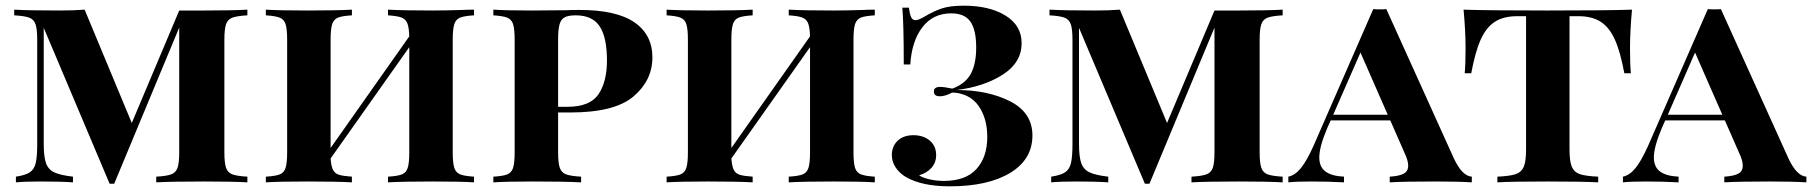

<svg xmlns="http://www.w3.org/2000/svg" viewBox="-20 -642 6380 676"><path d="M770 -502V-106Q770 -68 776 -51Q782 -34 798.5 -28Q815 -22 851 -20V0Q797 -3 700 -3Q584 -3 530 0V-20Q566 -22 582.5 -28Q599 -34 605 -51Q611 -68 611 -106V-545L382 5H366L134 -544V-134Q134 -90 142 -67.5Q150 -45 171.5 -35Q193 -25 237 -20V0Q194 -3 123 -3Q68 -3 36 0V-20Q69 -25 84.5 -35Q100 -45 105.5 -67Q111 -89 111 -134V-502Q111 -540 105 -557Q99 -574 82.5 -580Q66 -586 30 -588V-608Q82 -605 189 -605Q241 -605 278 -608L444 -209L611 -605H700Q797 -605 851 -608V-588Q815 -586 798.5 -580Q782 -574 776 -557Q770 -540 770 -502Z M1574 -502V-106Q1574 -68 1579.5 -51Q1585 -34 1600.5 -28Q1616 -22 1649 -20V0Q1603 -3 1503 -3Q1402 -3 1346 0V-20Q1380 -22 1395 -28Q1410 -34 1415.5 -51Q1421 -68 1421 -106V-476L1144 -84Q1146 -57 1152.5 -44Q1159 -31 1174 -26.5Q1189 -22 1219 -20V0Q1164 -3 1062 -3Q964 -3 916 0V-20Q950 -22 965 -28Q980 -34 985.5 -51Q991 -68 991 -106V-502Q991 -540 985.5 -557Q980 -574 964.5 -580Q949 -586 916 -588V-608Q964 -605 1062 -605Q1164 -605 1219 -608V-588Q1185 -586 1170 -580Q1155 -574 1149.5 -557Q1144 -540 1144 -502V-121L1421 -514Q1420 -546 1414 -560.5Q1408 -575 1393 -580.5Q1378 -586 1346 -588V-608Q1401 -605 1503 -605Q1551 -605 1609 -607Q1626 -608 1649 -608V-588Q1615 -586 1600 -580Q1585 -574 1579.5 -557Q1574 -540 1574 -502Z M1945 -246V-106Q1945 -68 1951 -51Q1957 -34 1973.5 -28Q1990 -22 2026 -20V0Q1968 -3 1857 -3Q1764 -3 1717 0V-20Q1751 -22 1766 -28Q1781 -34 1786.5 -51Q1792 -68 1792 -106V-502Q1792 -540 1786.5 -557Q1781 -574 1765.5 -580Q1750 -586 1717 -588V-608Q1764 -605 1851 -605L1972 -606Q1993 -607 2020 -607Q2150 -607 2213.5 -563.5Q2277 -520 2277 -440Q2277 -359 2210.5 -302.5Q2144 -246 1988 -246ZM1945 -502V-266H1978Q2057 -266 2087 -310Q2117 -354 2117 -429Q2117 -510 2091.5 -549Q2066 -588 2007 -588Q1981 -588 1968 -581Q1955 -574 1950 -556Q1945 -538 1945 -502Z M2985 -502V-106Q2985 -68 2990.5 -51Q2996 -34 3011.5 -28Q3027 -22 3060 -20V0Q3014 -3 2914 -3Q2813 -3 2757 0V-20Q2791 -22 2806 -28Q2821 -34 2826.5 -51Q2832 -68 2832 -106V-476L2555 -84Q2557 -57 2563.5 -44Q2570 -31 2585 -26.5Q2600 -22 2630 -20V0Q2575 -3 2473 -3Q2375 -3 2327 0V-20Q2361 -22 2376 -28Q2391 -34 2396.5 -51Q2402 -68 2402 -106V-502Q2402 -540 2396.5 -557Q2391 -574 2375.5 -580Q2360 -586 2327 -588V-608Q2375 -605 2473 -605Q2575 -605 2630 -608V-588Q2596 -586 2581 -580Q2566 -574 2560.5 -557Q2555 -540 2555 -502V-121L2832 -514Q2831 -546 2825 -560.5Q2819 -575 2804 -580.5Q2789 -586 2757 -588V-608Q2812 -605 2914 -605Q2962 -605 3020 -607Q3037 -608 3060 -608V-588Q3026 -586 3011 -580Q2996 -574 2990.5 -557Q2985 -540 2985 -502Z M3577 -490Q3577 -422 3511 -379.5Q3445 -337 3348 -325Q3459 -325 3537 -285Q3615 -245 3615 -165Q3615 -81 3537 -33.5Q3459 14 3324 14Q3226 14 3169 -19Q3146 -33 3133 -53Q3120 -73 3120 -96Q3120 -127 3140.5 -146.5Q3161 -166 3196 -166Q3231 -166 3253.5 -147Q3276 -128 3276 -96Q3276 -69 3259 -50.5Q3242 -32 3216 -25Q3226 -17 3251 -11Q3276 -5 3303 -5Q3380 -5 3418 -47Q3456 -89 3456 -160Q3456 -217 3432.5 -258Q3409 -299 3366 -311Q3351 -316 3332 -316Q3308 -303 3289 -303Q3268 -303 3268 -320Q3268 -336 3290 -336Q3305 -336 3333 -330Q3379 -347 3398 -382Q3417 -417 3417 -475Q3417 -537 3396.5 -566Q3376 -595 3329 -595Q3265 -595 3227.5 -546Q3190 -497 3185 -415H3162Q3162 -557 3157 -615H3180Q3183 -592 3188 -581.5Q3193 -571 3203 -571Q3214 -571 3236 -584Q3266 -602 3295 -612Q3324 -622 3373 -622Q3464 -622 3520.5 -587Q3577 -552 3577 -490Z M4415 -502V-106Q4415 -68 4421 -51Q4427 -34 4443.5 -28Q4460 -22 4496 -20V0Q4442 -3 4345 -3Q4229 -3 4175 0V-20Q4211 -22 4227.5 -28Q4244 -34 4250 -51Q4256 -68 4256 -106V-545L4027 5H4011L3779 -544V-134Q3779 -90 3787 -67.5Q3795 -45 3816.5 -35Q3838 -25 3882 -20V0Q3839 -3 3768 -3Q3713 -3 3681 0V-20Q3714 -25 3729.5 -35Q3745 -45 3750.5 -67Q3756 -89 3756 -134V-502Q3756 -540 3750 -557Q3744 -574 3727.5 -580Q3711 -586 3675 -588V-608Q3727 -605 3834 -605Q3886 -605 3923 -608L4089 -209L4256 -605H4345Q4442 -605 4496 -608V-588Q4460 -586 4443.5 -580Q4427 -574 4421 -557Q4415 -540 4415 -502Z M5162 -20V0Q5114 -3 5031 -3Q4924 -3 4873 0V-20Q4906 -22 4922 -30.5Q4938 -39 4938 -59Q4938 -77 4925 -104L4875 -218H4665L4653 -191Q4625 -125 4625 -88Q4625 -54 4647 -38Q4669 -22 4712 -20V0Q4655 -3 4597 -3Q4543 -3 4516 0V-20Q4540 -25 4560.5 -50.5Q4581 -76 4604 -127L4815 -610Q4823 -609 4838 -609Q4854 -609 4861 -610L5099 -84Q5128 -22 5162 -20ZM4866 -238 4770 -457 4674 -238Z M5719 -472Q5719 -416 5722 -384H5699Q5685 -460 5665.5 -503Q5646 -546 5615.5 -565.5Q5585 -585 5537 -585H5506V-116Q5506 -74 5514 -55Q5522 -36 5542 -29Q5562 -22 5607 -20V0Q5553 -3 5427 -3Q5300 -3 5252 0V-20Q5297 -22 5317 -29Q5337 -36 5345 -55Q5353 -74 5353 -116V-585H5322Q5274 -585 5243.5 -565.5Q5213 -546 5193.5 -503Q5174 -460 5160 -384H5137Q5140 -416 5140 -472Q5140 -532 5133 -608Q5220 -605 5427 -605Q5638 -605 5726 -608Q5719 -532 5719 -472Z M6340 -20V0Q6292 -3 6209 -3Q6102 -3 6051 0V-20Q6084 -22 6100 -30.5Q6116 -39 6116 -59Q6116 -77 6103 -104L6053 -218H5843L5831 -191Q5803 -125 5803 -88Q5803 -54 5825 -38Q5847 -22 5890 -20V0Q5833 -3 5775 -3Q5721 -3 5694 0V-20Q5718 -25 5738.5 -50.5Q5759 -76 5782 -127L5993 -610Q6001 -609 6016 -609Q6032 -609 6039 -610L6277 -84Q6306 -22 6340 -20ZM6044 -238 5948 -457 5852 -238Z"/></svg>

Font: Playfair Display SC
Style: Bold
Weight: 700
Designer: Claus Eggers Sørensen
Foundry: Claus Eggers Sørensen
Version: Version 1.200; ttfautohint (v1.6)